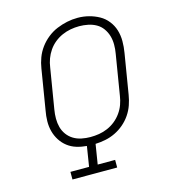

<svg xmlns="http://www.w3.org/2000/svg" viewBox="-111 -835 822 925"><g transform="rotate(-15 300.0 -373.0)"><path d="M136 0V-38H229L245 -138Q219 -140 194.5 -147.5Q170 -155 150.5 -170Q131 -185 117.5 -206Q104 -227 97.5 -251.5Q91 -276 91.5 -302.5Q92 -329 97 -355L130 -556Q134 -582 143.5 -607.5Q153 -633 169.5 -655.5Q186 -678 208.5 -696Q231 -714 256.5 -724.5Q282 -735 308 -740.5Q334 -746 361 -746Q390 -746 417 -739Q444 -732 467.5 -719Q491 -706 508 -684.5Q525 -663 533 -637Q541 -611 541 -582Q541 -553 536 -524L503 -324Q499 -299 490.5 -274.5Q482 -250 467 -228Q452 -206 431.5 -188.5Q411 -171 387 -159.5Q363 -148 338 -143Q313 -138 288 -137L272 -38H359V0ZM273 -175Q295 -175 316.5 -178.5Q338 -182 359 -191Q380 -200 398 -214.5Q416 -229 429.5 -248Q443 -267 450.5 -288Q458 -309 461 -330L494 -531Q498 -553 498 -576Q498 -599 492 -619.5Q486 -640 473.5 -657.5Q461 -675 442.5 -685.5Q424 -696 402 -700.5Q380 -705 358 -705Q336 -705 314.5 -701Q293 -697 272.5 -688Q252 -679 234 -664.5Q216 -650 203 -631Q190 -612 182.5 -591.5Q175 -571 172 -549L139 -349Q135 -326 135 -303.5Q135 -281 140.5 -260.5Q146 -240 158.5 -223Q171 -206 189 -195Q207 -184 229 -179.5Q251 -175 273 -175Z"/></g></svg>

Font: Iosevka Slab XLtEx
Style: Italic
Weight: 200
Width: 7
Italic angle: -9°
Monospace: yes
Designer: Belleve Invis
Foundry: Belleve Invis
Version: Version 11.1.0; ttfautohint (v1.8.3)